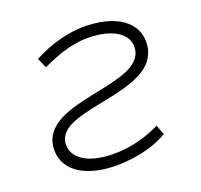

<svg xmlns="http://www.w3.org/2000/svg" viewBox="-84 -618 754 719"><g transform="rotate(-15 293.0 -258.5)"><path d="M249 9.8C331.1 9.8 423.8 -16.1 483.9 -59.1L466.8 -97.2C409.2 -62 336.9 -35.2 252.9 -35.2C165.5 -35.2 120.1 -72.8 120.1 -121.1C120.1 -257.8 510.7 -211.4 510.7 -399.9C510.7 -475.1 447.3 -527.3 333 -527.3C247.1 -527.3 168 -495.6 102.1 -453.6L123 -415.5C183.6 -450.7 249 -482.4 329.6 -482.4C411.1 -482.4 462.9 -450.2 462.9 -397.9C462.9 -253.4 72.3 -298.8 72.3 -117.2C72.3 -40.5 138.7 9.8 249 9.8Z"/></g></svg>

Font: Cascadia Code PL ExtraLight
Style: Italic
Weight: 200
Italic angle: -10°
Monospace: yes
Designer: Aaron Bell
Foundry: Saja Typeworks
Version: Version 2404.023